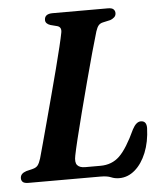

<svg xmlns="http://www.w3.org/2000/svg" viewBox="-52 -746 682 805"><g transform="rotate(-5 289.5 -343.0)"><path d="M339.5 0H36.5Q19 0 12.5 -6.5Q6 -13 6.5 -23Q7 -42 32 -50L58.5 -56.5Q73.5 -60 80.8 -69.2Q88 -78.5 94 -98Q100 -119.5 111.2 -160.5Q122.5 -201.5 136.2 -253.2Q150 -305 164.8 -360.2Q179.5 -415.5 192.8 -466.5Q206 -517.5 215.5 -557Q225 -596.5 228.5 -615.5Q233 -638.5 214.5 -644L185.5 -651.5Q165 -658.5 165 -674Q165 -700 199.5 -700H432Q449 -700 455.5 -693.5Q462 -687 462 -677.5Q462 -667 454.8 -660.2Q447.5 -653.5 437.5 -650L406 -643Q394.5 -640.5 387.8 -632.8Q381 -625 375.5 -608Q365.5 -575 350.2 -520Q335 -465 318 -400.8Q301 -336.5 285 -274.8Q269 -213 257.5 -165.5Q246 -118 242 -97Q236 -68.5 246 -56.8Q256 -45 279.5 -45H343.5Q392 -45 424.2 -76.2Q456.5 -107.5 492.5 -185.5Q508.5 -216 528 -216Q552.5 -216 552 -185.5Q550 -127.5 531.8 -82.5Q513.5 -37.5 483.8 -12Q454 13.5 418 13.5Q399 13.5 383.5 6.8Q368 0 339.5 0Z"/></g></svg>

Font: Fraunces 9pt S000 SemiBold
Style: Italic
Weight: 600
Italic angle: -16°
Version: Version 1.000; ttfautohint (v1.8.3)